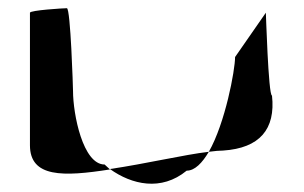

<svg xmlns="http://www.w3.org/2000/svg" viewBox="-20 -587 740 468"><path d="M53 -233C53 -154 134 -156 248 -174L235 -186C182 -186 158 -309 158 -365C158 -371 152 -567 143 -567C135 -567 53 -562 53 -556ZM248 -175C301 -137 373 -120 435 -171C455 -171 473 -190 489 -217C429 -210 336 -188 248 -175ZM489 -217C503 -219 516 -220 524 -220C613 -226 652 -272 643 -354C634 -354 628 -562 628 -556L553 -448C553 -416 529 -287 489 -217Z"/></svg>

Font: Ampere
Style: SCSuExt
Weight: 400
Version: Version 1